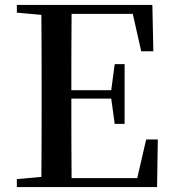

<svg xmlns="http://www.w3.org/2000/svg" viewBox="-20 -755 700 775"><path d="M550 -548H599L595 -735H48V-704L147 -695C148 -595 148 -495 148 -393V-342C148 -241 148 -140 147 -41L48 -32V0H614L617 -192H570L534 -36H269C268 -138 268 -241 268 -357H429L443 -255H483V-496H443L429 -391H268C268 -499 268 -600 269 -699H516Z"/></svg>

Font: Noto Serif CJK HK SemiBold
Style: Regular
Weight: 600
Designer: Ryoko NISHIZUKA 西塚涼子 (kana & ideographs); Frank Grießhammer (Latin, Greek & Cyrillic); Wenlong ZHANG 张文龙 (bopomofo); San
Foundry: Adobe
Version: Version 2.001;hotconv 1.1.0;makeotfexe 2.6.0